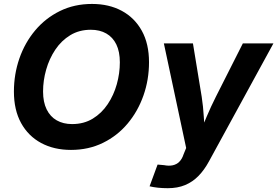

<svg xmlns="http://www.w3.org/2000/svg" viewBox="-20 -758 1421 984"><path d="M343.8 10.3Q256.8 10.3 190.9 -25.1Q125 -60.5 88.1 -127.4Q51.3 -194.3 51.3 -288.6Q51.3 -377.4 79.3 -458.3Q107.4 -539.1 160.2 -602.1Q212.9 -665 286.9 -701.4Q360.8 -737.8 451.7 -737.8Q538.6 -737.8 604.2 -702.4Q669.9 -667 706.8 -600.3Q743.7 -533.7 743.7 -439Q743.7 -349.6 715.3 -268.8Q687 -188 634.3 -125Q581.5 -62 507.8 -25.9Q434.1 10.3 343.8 10.3ZM349.6 -122.1Q409.7 -122.1 455.3 -149.9Q501 -177.7 532 -224.1Q563 -270.5 578.6 -326.4Q594.2 -382.3 594.2 -438.5Q594.2 -493.2 576.2 -530.3Q558.1 -567.4 524.7 -586.4Q491.2 -605.5 445.3 -605.5Q385.7 -605.5 340.1 -577.6Q294.4 -549.8 263.4 -503.4Q232.4 -457 216.6 -401.1Q200.7 -345.2 200.7 -289.1Q200.7 -234.9 219 -197.5Q237.3 -160.2 270.8 -141.1Q304.2 -122.1 349.6 -122.1ZM746.6 196.8 787.6 85.4 820.8 88.4Q845.7 93.3 865.2 89.1Q884.8 85 898.9 71Q913.1 57.1 920.9 32.7L934.1 0.5L819.8 -535.6H968.8L1013.7 -262.2Q1021.5 -211.4 1024.4 -160.4Q1027.3 -109.4 1031.7 -55.2H995.6Q1017.6 -109.4 1039.3 -160.6Q1061 -211.9 1086.4 -262.2L1224.6 -535.6H1381.3L1050.8 69.3Q1027.3 112.8 997.3 143.6Q967.3 174.3 928.7 190.4Q890.1 206.5 839.8 206.5Q813.5 206.5 788.8 203.9Q764.2 201.2 746.6 196.8Z"/></svg>

Font: Inter 20pt
Style: Bold Italic
Weight: 700
Italic angle: -9.3988°
Version: Version 4.001;git-66647c0bb